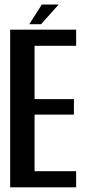

<svg xmlns="http://www.w3.org/2000/svg" viewBox="-20 -802 378 822"><path d="M128 -377.5H296.5V-311.5H128V-69H306V0H23.5V-675H306V-606H128ZM159 -782.5H231L156 -698.5H105.5Z"/></svg>

Font: Anybody Narrow Medium
Style: Regular
Weight: 500
Width: 3
Designer: Tyler Finck
Foundry: Etcetera Type Company
Version: Version 1.000; ttfautohint (v1.8)